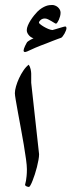

<svg xmlns="http://www.w3.org/2000/svg" viewBox="-20 -740 284 763"><path d="M244.1 -627.4Q244.1 -624.5 241.9 -618.4Q239.7 -612.3 236.3 -606.4Q232.9 -600.6 229.2 -595.7Q225.6 -590.8 222.7 -589.8Q219.7 -588.9 210.4 -585.4Q201.2 -582 189.2 -577.4Q177.2 -572.8 164.6 -567.6Q151.9 -562.5 142.1 -559.1Q118.2 -549.8 101.1 -541.5Q84 -533.2 80.1 -533.2Q77.6 -533.2 75.7 -534.4Q73.7 -535.6 73.7 -539.6Q73.7 -542 75.4 -547.1Q77.1 -552.2 79.6 -557.4Q82 -562.5 84.5 -566.9Q86.9 -571.3 87.9 -572.8Q89.4 -574.2 92.8 -576.7Q96.2 -579.1 100.1 -581.3Q104 -583.5 107.7 -585.2Q111.3 -586.9 113.3 -587.9Q109.4 -588.9 104.7 -591.6Q100.1 -594.2 96.2 -598.4Q92.3 -602.5 89.4 -607.9Q86.4 -613.3 86.4 -620.1Q86.4 -628.4 90.8 -638.9Q95.2 -649.4 101.8 -659.7Q108.4 -669.9 115.5 -678.7Q122.6 -687.5 128.4 -693.4Q137.7 -702.6 146.5 -708Q155.3 -713.4 162.6 -716.1Q169.9 -718.8 176.3 -719.5Q182.6 -720.2 187.5 -720.2Q192.9 -720.2 198.7 -718Q204.6 -715.8 209.5 -711.7Q214.4 -707.5 217.5 -701.9Q220.7 -696.3 220.7 -689.5Q220.7 -683.1 218.8 -675.5Q216.8 -668 213.9 -661.4Q210.9 -654.8 207.8 -650.4Q204.6 -646 202.6 -646Q200.7 -646 195.6 -649.2Q190.4 -652.3 184.1 -656.2Q177.7 -660.2 170.9 -663.3Q164.1 -666.5 158.2 -666.5Q148.4 -666.5 141.6 -660.6Q134.8 -654.8 134.8 -649.4Q134.8 -647.9 140.4 -643.3Q146 -638.7 154.3 -633.8Q162.6 -628.9 171.9 -625Q181.2 -621.1 188.5 -620.6Q194.3 -622.1 202.4 -624.5Q210.4 -627 218 -629.2Q225.6 -631.3 231.4 -633.1Q237.3 -634.8 238.8 -634.8Q244.1 -634.8 244.1 -627.4ZM135.3 -127Q135.3 -117.2 132.8 -103.8Q130.4 -90.3 126.7 -75.7Q123 -61 118.4 -47.1Q113.8 -33.2 109.4 -22Q105 -10.7 101.1 -3.9Q97.2 2.9 95.2 2.9Q90.8 2.9 85.2 0.5Q79.6 -2 79.6 -5.9Q79.6 -7.3 80.8 -11Q82 -14.6 83.3 -22Q84.5 -29.3 85.7 -40.5Q86.9 -51.8 86.9 -67.9Q86.9 -82 83.3 -107.9Q79.6 -133.8 74.5 -165Q69.3 -196.3 63 -229.7Q56.6 -263.2 51.5 -292Q46.4 -320.8 42.7 -341.8Q39.1 -362.8 39.1 -369.6Q39.1 -380.9 43.7 -397Q48.3 -413.1 55.9 -429.4Q63.5 -445.8 73.5 -460.4Q83.5 -475.1 94.2 -482.9Q99.6 -475.1 101.8 -464.6Q104 -454.1 104 -447.3V-411.1L135.3 -127Z"/></svg>

Font: Scheherazade
Style: Bold
Weight: 700
Version: Version 2.100 (build 932/914)